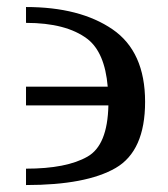

<svg xmlns="http://www.w3.org/2000/svg" viewBox="-20 -516 475 544"><path d="M287.1 -217.3H53.7V-270.5H285.2Q276.9 -367.7 227.5 -405.8Q167.5 -451.2 53.7 -451.2V-496.1Q206.5 -496.1 298.8 -432.9Q391.1 -369.6 391.1 -227.5Q391.1 -88.4 307.6 -40Q224.1 8.3 53.7 8.3V-38.1Q168.5 -38.1 228 -72.3Q284.7 -104.5 287.1 -217.3Z"/></svg>

Font: Munson
Style: Regular
Weight: 400
Designer: Paul James MIller
Foundry: High-Logic / Made with FontCreator
Version: Version 2.10;May 5, 2019;FontCreator 11.5.0.2430 64-bit